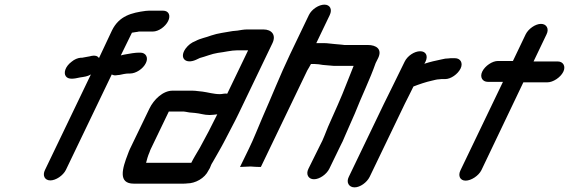

<svg xmlns="http://www.w3.org/2000/svg" viewBox="-20 -742 2454 828"><path d="M197 36C221 36 252 15 264 -9L462 -421C468 -417 477 -416 486 -418L496 -419C504 -421 523 -425 534 -425H541C566 -425 597 -445 609 -470C621 -494 609 -515 585 -515H578C565 -515 538 -511 524 -508L513 -506C510 -505 504 -504 501 -503L549 -601C557 -603 573 -604 579 -606H639C664 -606 693 -627 705 -651C717 -675 708 -696 683 -696H636C625 -696 615 -696 608 -695C548 -687 494 -674 463 -611L407 -492C400 -501 390 -504 375 -501C365 -498 347 -496 334 -493H328C315 -492 301 -486 289 -476C262 -456 253 -428 264 -413C275 -398 299 -402 325 -408C344 -411 357 -412 372 -421L174 -9C162 15 173 36 197 36Z M928 -336C902 -336 876 -344 853 -347L834 -349C826 -350 819 -351 810 -351H724C683 -351 643 -313 624 -273L541 -101C537 -94 535 -86 532 -79C507 -15 488 50 557 50H767C774 50 782 50 787 49C822 49 863 27 879 -7C884 -14 887 -21 889 -27C891 -32 893 -37 898 -44C917 -78 932 -102 951 -139C969 -175 992 -216 1009 -252L1155 -556C1172 -592 1151 -615 1116 -615H1046C1032 -615 1016 -612 1004 -610L983 -608C951 -602 920 -599 891 -589C868 -580 845 -577 823 -565C805 -558 792 -548 780 -532C752 -492 780 -464 825 -484C831 -487 837 -490 842 -492C866 -498 893 -510 920 -514C947 -517 977 -525 1003 -525H1050L960 -338C948 -340 940 -336 928 -336ZM625 -86C626 -91 629 -96 631 -101L708 -261H767C771 -261 775 -261 780 -260L797 -257C804 -256 812 -256 820 -255C844 -253 859 -246 884 -246C897 -246 906 -248 917 -249C894 -202 866 -148 842 -105C832 -88 812 -55 805 -40H610C614 -55 617 -68 625 -86Z M1379 -722C1355 -722 1324 -702 1312 -677L1230 -506C1188 -418 1151 -324 1112 -236C1091 -188 1076 -147 1053 -100L1015 -22L1061 -24C1073 -23 1088 -22 1099 -22H1105L1305 -438C1309 -445 1317 -458 1321 -466H1336C1348 -466 1360 -464 1372 -462L1395 -460C1404 -459 1412 -459 1419 -458H1505C1496 -434 1484 -406 1474 -380C1452 -322 1422 -257 1395 -196C1383 -168 1375 -142 1360 -115L1310 -14C1298 10 1310 31 1334 31C1358 31 1388 10 1400 -14L1448 -113C1455 -126 1461 -139 1467 -154C1481 -185 1495 -219 1510 -252C1539 -326 1576 -401 1600 -470L1611 -492C1629 -530 1603 -548 1566 -548H1465C1460 -549 1454 -549 1447 -550L1424 -552C1408 -553 1393 -556 1379 -556H1344L1402 -677C1414 -702 1403 -722 1379 -722Z M1725 -476 1675 -374C1663 -349 1647 -318 1635 -293L1484 21C1472 45 1485 66 1509 66C1533 66 1562 45 1574 21L1726 -295C1737 -318 1753 -347 1763 -369C1786 -378 1818 -389 1842 -394C1851 -396 1864 -400 1874 -400C1879 -401 1885 -401 1890 -401H1900C1924 -401 1954 -422 1966 -446C1978 -470 1966 -491 1942 -491H1932C1925 -491 1919 -491 1913 -490C1905 -490 1896 -489 1885 -486C1860 -481 1834 -475 1810 -467L1815 -476C1827 -501 1817 -521 1792 -521C1767 -521 1737 -501 1725 -476Z M2247 -594 2192 -479H2127C2103 -479 2072 -458 2060 -434C2048 -410 2060 -389 2084 -389H2149L1966 -8C1954 16 1964 37 1988 37C2012 37 2044 16 2056 -8L2237 -387H2341C2365 -387 2397 -408 2409 -432C2421 -456 2409 -477 2385 -477H2281L2337 -594C2349 -618 2337 -639 2313 -639C2289 -639 2259 -618 2247 -594Z"/></svg>

Font: Electronic
Style: BlkUltIt
Weight: 900
Version: Version 1.011